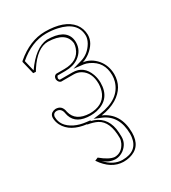

<svg xmlns="http://www.w3.org/2000/svg" viewBox="-167 -527 756 848"><g transform="rotate(-30 211.0 -103.0)"><path d="M105 166 121.1 159.2Q161.1 192.4 188 194.8Q224.1 194.8 242.7 157.7Q249 144 249 132.8Q249 48.8 202.6 24.4Q183.1 14.6 153.8 9.8L155.3 8.3Q74.2 -1 46.4 -53.7Q37.1 -72.3 37.1 -90.8Q37.1 -111.3 57.1 -118.2Q62.5 -119.6 66.9 -120.1Q99.1 -120.1 104.5 -85.4Q105 -83.5 105 -83Q118.2 -29.3 189 -26.9Q255.4 -26.9 278.3 -74.7Q287.6 -95.2 288.1 -121.1Q288.1 -178.2 249.5 -202.1Q232.9 -211.9 212.9 -211.9H148.9Q136.7 -215.8 133.8 -231.9Q133.8 -247.6 146 -252.4Q147.9 -252.9 148.9 -252.9H189Q260.3 -252.9 278.8 -307.6Q282.7 -319.3 283.2 -330.1Q276.9 -391.6 187 -394Q131.8 -394 82 -317.9Q77.6 -311 74.2 -305.2L61 -306.2L44.9 -373L47.9 -377Q119.6 -438.5 196.8 -439Q295.4 -439 335.4 -389.6Q354.5 -364.7 355 -332Q355 -290.5 311.5 -256.8Q293.5 -243.7 274.9 -237.8Q313 -233.4 341.8 -200.2Q368.2 -168.5 369.1 -124Q369.1 -56.6 308.6 -19.5Q275.4 0.5 229.5 6.8Q307.6 40.5 308.1 139.2Q308.1 213.9 242.2 229.5Q227.5 232.9 211.9 232.9Q149.4 231.9 105 166ZM127.9 180.2Q165.5 222.7 211.9 223.1Q288.6 223.1 296.9 154.8Q297.9 147 297.9 139.2Q296.9 46.4 225.6 16.1L191.4 2L228.5 -2.9Q332.5 -17.6 354.5 -93.3Q358.9 -108.4 358.9 -124Q358.9 -192.4 298.8 -220.2Q284.7 -226.6 273.9 -228L224.6 -233.9L272 -247.6Q311.5 -259.3 334.5 -297.9Q344.7 -315.9 345.2 -332Q345.2 -403.3 253.4 -423.3Q226.6 -429.2 196.8 -429.2Q123 -428.7 55.7 -370.6L68.8 -315.9Q126.5 -398.4 187 -403.8Q277.3 -403.8 291 -348.1Q293 -338.9 293 -330.1Q293 -287.6 256.3 -261.7Q229 -243.2 189 -243.2H149.4Q145 -239.3 144 -231.9Q144 -225.1 148.9 -222.2H212.9Q269.5 -222.2 290.5 -164.1Q297.9 -143.1 297.9 -121.1Q297.9 -39.1 220.2 -20.5Q204.1 -17.1 189 -17.1Q114.7 -17.1 98.1 -69.3Q96.2 -75.7 95.2 -81.5Q90.8 -109.4 66.9 -109.9Q51.3 -109.9 47.4 -95.2Q46.9 -92.8 46.9 -90.8Q46.9 -43.5 99.6 -17.1Q125 -4.9 156.7 -1.5L177.2 1L174.3 3.9Q243.7 20.5 255.9 91.3Q258.8 110.4 258.8 132.8Q258.8 167.5 228.5 190.9Q209.5 204.6 188 205.1Q154.8 204.6 127.9 180.2Z"/></g></svg>

Font: Linux Biolinum Outline O
Style: Bold
Weight: 700
Designer: Philipp H. Poll
Foundry: Philipp H. Poll
Version: Version 0.9.2